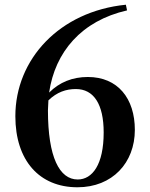

<svg xmlns="http://www.w3.org/2000/svg" viewBox="-20 -777 634 813"><path d="M308 16C456 16 551 -88 551 -227C551 -360 479 -451 352 -451C287 -451 232 -429 188 -385C213 -557 325 -689 518 -733L513 -757C232 -729 45 -526 45 -285C45 -97 147 16 308 16ZM185 -352C221 -387 260 -400 301 -400C377 -400 419 -336 419 -216C419 -80 371 -17 309 -17C232 -17 183 -111 183 -310Z"/></svg>

Font: Noto Serif SC
Style: Bold
Weight: 700
Designer: Ryoko NISHIZUKA 西塚涼子 (kana & ideographs); Frank Grießhammer (Latin, Greek & Cyrillic); Wenlong ZHANG 张文龙 (bopomofo); San
Foundry: Adobe
Version: Version 2.001;hotconv 1.1.0;makeotfexe 2.6.0